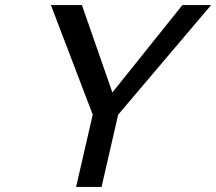

<svg xmlns="http://www.w3.org/2000/svg" viewBox="-20 -742 858 762"><path d="M449 -287 383 0H282L348 -287L182 -722H305L426 -375L704 -722H818Z"/></svg>

Font: Perun
Style: Italic
Weight: 400
Italic angle: -12°
Foundry: Copyright (c) Stefan Peev, Context Ltd, 2016
Version: Version 1.027